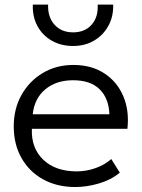

<svg xmlns="http://www.w3.org/2000/svg" viewBox="-20 -774 598 810"><path d="M297.5 15Q221 15 162.5 -17Q104 -49 71 -106.8Q38 -164.5 38 -241Q38 -315.5 71 -374Q104 -432.5 160.8 -466.2Q217.5 -500 289.5 -500Q366 -500 420.2 -464.5Q474.5 -429 500.2 -368Q526 -307 517.5 -230.5H114.5Q111 -149.5 162.5 -100.2Q214 -51 304 -51Q343.5 -51 382.2 -64.5Q421 -78 449.5 -103L485.5 -45.5Q448.5 -15 397.2 0Q346 15 297.5 15ZM118 -292H441.5Q439 -359.5 400.2 -397.5Q361.5 -435.5 288.5 -435.5Q217.5 -435.5 171.5 -397.5Q125.5 -359.5 118 -292ZM288.5 -580Q237.5 -580 198.2 -602.5Q159 -625 137.8 -664.5Q116.5 -704 118.5 -754.5H183Q181 -702 210 -669.8Q239 -637.5 288.5 -637.5Q338 -637.5 366.5 -669.8Q395 -702 392 -754.5H457.5Q459 -704.5 437.2 -665Q415.5 -625.5 377 -602.8Q338.5 -580 288.5 -580Z"/></svg>

Font: Geologica ExtraLight
Style: Regular
Weight: 200
Designer: Sindre Bremnes, Frode Helland
Foundry: Monokrom Skriftforlag AS
Version: Version 1.010; ttfautohint (v1.8.4.7-5d5b);gftools[0.9.28]